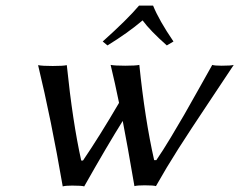

<svg xmlns="http://www.w3.org/2000/svg" viewBox="-20 -665 859 689"><path d="M529.3 -645Q550.8 -591.8 602.5 -516.1L578.6 -502Q519 -554.7 491.7 -591.8Q438 -546.4 365.7 -502L348.6 -516.1Q438 -596.2 479 -645ZM205.1 3.9Q163.6 -237.3 116.7 -431.2Q132.3 -428.2 169.2 -428.2Q206.1 -428.2 219.7 -431.2Q240.7 -227.1 271.5 -88.9H277.8Q336.9 -175.8 407.2 -295.9Q393.1 -365.2 377 -432.1Q392.6 -429.2 429.4 -429.2Q466.3 -429.2 480 -432.1Q500 -237.3 533.2 -90.3H541Q564.5 -124.5 592.5 -171.1Q620.6 -217.8 641.1 -253.4Q661.6 -289.1 693.8 -346.7Q726.1 -404.3 741.7 -432.1Q750 -429.2 775.4 -429.2Q809.6 -429.2 818.8 -432.1Q796.9 -398.4 729.7 -298.1Q662.6 -197.8 619.6 -130.4Q576.7 -63 539.6 2.9Q531.2 0 499 0Q473.1 0 462.4 2.9Q436.5 -148.4 420.4 -231Q366.7 -145.5 282.2 3.9Q273.9 1 238.8 1Q215.8 1 205.1 3.9Z"/></svg>

Font: Linux Biolinum
Style: Italic
Weight: 400
Italic angle: -12°
Designer: Philipp H. Poll
Foundry: Philipp H. Poll
Version: Version 1.1.3 ; ttfautohint (v0.9)